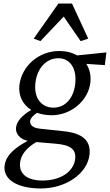

<svg xmlns="http://www.w3.org/2000/svg" viewBox="-20 -800 623 1088"><path d="M212 268C352 268 474 185 487 78C497 -4 446 -45 344 -56L205 -71C167 -75 148 -92 151 -115C153 -129 164 -143 190 -161C214 -152 242 -147 273 -147C382 -147 479 -228 492 -331C497 -372 488 -409 469 -438L574 -431L583 -503L417 -486C389 -502 355 -511 316 -511C201 -511 104 -428 90 -318C83 -258 109 -207 157 -177C106 -147 75 -113 71 -78C66 -42 95 -10 137 -2C49 46 12 88 6 139C-3 217 77 268 212 268ZM94 121C99 76 132 36 186 5L292 14C380 21 412 46 406 101C397 174 322 223 221 223C135 223 86 186 94 121ZM171 -581 209 -567 341 -706 437 -567 480 -581 388 -780H311ZM181 -333C191 -414 243 -470 310 -470C378 -470 417 -411 406 -322C396 -242 349 -190 283 -190C212 -190 170 -248 181 -333Z"/></svg>

Font: TPK Tissa Web
Style: Italic
Weight: 400
Italic angle: -7°
Designer: Jacques Le Bailly, Suppakit Chalermlarp | Katatrad Co.,Ltd.
Foundry: Jacques Le Bailly, Cadson Demak Co.,Ltd.
Version: Version 5.000;Glyphs 3.1.2 (3151)